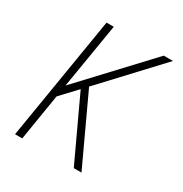

<svg xmlns="http://www.w3.org/2000/svg" viewBox="-171 -863 942 991"><g transform="rotate(30 300.0 -367.5)"><path d="M58 0 179 -735H222L158 -348L520 -735H575L266 -404L454 0H408L283 -268L235 -371L146 -276L101 0Z"/></g></svg>

Font: Iosevka SS04 XLt Ex
Style: Italic
Weight: 200
Width: 7
Italic angle: -9°
Monospace: yes
Designer: Belleve Invis
Foundry: Belleve Invis
Version: Version 19.0.0; ttfautohint (v1.8.4)